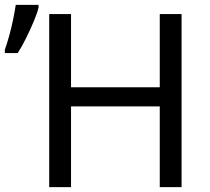

<svg xmlns="http://www.w3.org/2000/svg" viewBox="-21 -772 867 792"><path d="M728 0H638V-333H272V0H182V-714H272V-412H638V-714H728ZM-1 -553V-567Q8 -592 17 -624.5Q26 -657 33 -691Q40 -725 44 -752H138V-741Q133 -719 119 -685.5Q105 -652 87.5 -616.5Q70 -581 52 -553Z"/></svg>

Font: Noto IKEA Simplified Chinese
Style: Regular
Weight: 400
Designer: Monotype Design Team
Foundry: Monotype Imaging Inc.
Version: Version 1.100